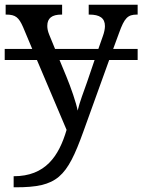

<svg xmlns="http://www.w3.org/2000/svg" viewBox="-20 -556 605 816"><path d="M38 193V240H47C224 240 264 198 334 4L444 -301H565V-348H461L486 -416C509 -480 523 -494 562 -494H565V-536H357V-494H360C404 -494 426 -479 426 -445C426 -434 423 -418 417 -402L398 -348H214L189 -409C183 -424 181 -435 181 -446C181 -479 201 -494 241 -494H244V-536H4V-494H7C46 -494 60 -482 78 -441L117 -348H0V-301H137L263 -4C230 108 173 193 38 193ZM262 -231 233 -301H382L350 -207C336 -167 319 -124 310 -86C304 -119 281 -185 262 -231Z"/></svg>

Font: Noto Serif
Style: Regular
Weight: 400
Designer: Monotype Design Team
Foundry: Monotype Imaging Inc.
Version: Version 2.015